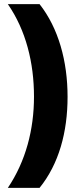

<svg xmlns="http://www.w3.org/2000/svg" viewBox="-20 -754 387 932"><path d="M308 -284C308 -457 264 -617 172 -734H18C106 -607 145 -449 145 -285C145 -125 105 29 18 158H172C266 42 308 -113 308 -284Z"/></svg>

Font: Noto Sans Thai Looped SemiCondensed Black
Style: Regular
Weight: 900
Width: 4
Designer: Sasikarn Vongin, Ben Mitchell
Foundry: The Fontpad Ltd
Version: Version 1.001